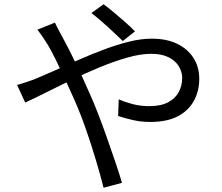

<svg xmlns="http://www.w3.org/2000/svg" viewBox="-20 -827 1040 899"><path d="M555 -635Q535 -654 509 -678.5Q483 -703 456 -726.5Q429 -750 408 -766L465 -807Q482 -795 509.5 -772Q537 -749 565 -724.5Q593 -700 612 -680ZM237 -721Q241 -713 247 -701Q253 -689 260 -676Q267 -663 272 -654Q301 -601 335 -530.5Q369 -460 399 -391Q420 -345 441.5 -289Q463 -233 483 -175.5Q503 -118 521 -65.5Q539 -13 551 29L465 52Q450 -7 429 -77.5Q408 -148 383 -220Q358 -292 329 -358Q306 -410 283.5 -458.5Q261 -507 241 -547.5Q221 -588 204 -617Q195 -632 181 -652.5Q167 -673 155 -688ZM60 -429Q81 -435 104.5 -443Q128 -451 142 -456Q183 -473 235.5 -496.5Q288 -520 346.5 -546Q405 -572 465 -594.5Q525 -617 582.5 -631.5Q640 -646 690 -646Q760 -646 809.5 -622Q859 -598 886 -555.5Q913 -513 913 -458Q913 -401 888 -355Q863 -309 812.5 -282.5Q762 -256 683 -256Q641 -256 601.5 -265Q562 -274 533 -284L536 -362Q565 -349 601.5 -339.5Q638 -330 678 -330Q733 -330 767 -348Q801 -366 817 -396Q833 -426 833 -462Q833 -491 817 -517Q801 -543 769 -559Q737 -575 688 -575Q637 -575 574.5 -557Q512 -539 444.5 -511Q377 -483 312 -451.5Q247 -420 191.5 -392Q136 -364 98 -347Z"/></svg>

Font: Noto Sans KR
Style: Regular
Weight: 400
Designer: Ryoko NISHIZUKA  (kana, bopomofo & ideographs); Paul D. Hunt (Latin, Greek & Cyrillic); Sandoll Communications , Soo-you
Foundry: Adobe
Version: Version 2.004-H2;hotconv 1.0.118;makeotfexe 2.5.65603